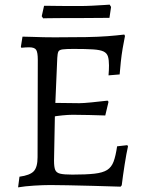

<svg xmlns="http://www.w3.org/2000/svg" viewBox="-20 -798 631 828"><path d="M58 10 64 -36Q109 -42 125.5 -59.5Q142 -77 142 -120L143 -540Q143 -572 136 -583Q129 -594 106 -594Q100 -594 90 -593.5Q80 -593 72 -592L70 -596L77 -640Q94 -640 118 -639Q142 -638 168 -637.5Q194 -637 216 -637Q296 -637 350.5 -638Q405 -639 444 -642Q483 -645 516 -649L519 -643Q514 -619 509 -589.5Q504 -560 501 -531Q498 -502 496 -477L448 -473Q449 -482 449.5 -495.5Q450 -509 450 -516Q450 -540 445.5 -554.5Q441 -569 426.5 -576Q412 -583 381 -585Q350 -587 297 -587Q265 -587 250 -585Q235 -583 231.5 -575Q228 -567 227 -548L217 -315L213 -105Q213 -78 218 -65.5Q223 -53 239.5 -49Q256 -45 292 -45Q351 -45 387 -49Q423 -53 442 -65Q461 -77 470 -101.5Q479 -126 485 -167L529 -172L532 -167Q525 -136 517.5 -88Q510 -40 505 1L500 7Q440 5 380.5 3.5Q321 2 273 1Q225 0 197 0Q166 0 126.5 2.5Q87 5 58 10ZM203 -294 212 -354Q219 -354 239 -354Q259 -354 282 -353.5Q305 -353 322 -353Q339 -353 374.5 -356.5Q410 -360 444 -364L448 -359L434 -300Q406 -301 364.5 -302Q323 -303 294 -303Q275 -303 249.5 -300.5Q224 -298 203 -294ZM166 -719 160 -728 170 -773Q170 -773 185.5 -773Q201 -773 225 -772.5Q249 -772 275.5 -772Q302 -772 324 -772Q349 -772 379 -773.5Q409 -775 431 -776.5Q453 -778 453 -778L459 -768L452 -721L310 -720Q281 -720 247 -720Q213 -720 189.5 -719.5Q166 -719 166 -719Z"/></svg>

Font: Alegreya
Style: Regular
Weight: 400
Designer: Juan Pablo del Peral
Foundry: Huerta Tipografica
Version: Version 2.009